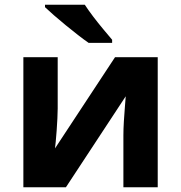

<svg xmlns="http://www.w3.org/2000/svg" viewBox="-20 -786 760 806"><path d="M222.2 -545.9V-330.1Q222.2 -313.5 220.9 -288.3Q219.7 -263.2 217.8 -237.3Q215.8 -211.4 213.9 -190.9Q211.9 -170.4 210.9 -163.1L462.9 -545.9H642.1V0H498V-217.8Q498 -244.6 500 -277.1Q502 -309.6 504.4 -338.4Q506.8 -367.2 507.8 -381.8L256.8 0H78.1V-545.9ZM335.9 -766.1Q350.6 -743.7 371.3 -716.3Q392.1 -689 413.6 -663.3Q435.1 -637.7 450.7 -619.1V-606H352.1Q333 -619.1 307.6 -638.9Q282.2 -658.7 255.6 -680.4Q229 -702.1 206.1 -722.2Q183.1 -742.2 168.9 -755.9V-766.1Z"/></svg>

Font: Wonky
Style: Regular
Weight: 400
Designer: Monotype Design Team
Foundry: Monotype Imaging Inc.
Version: Version 3.000